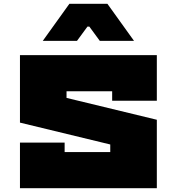

<svg xmlns="http://www.w3.org/2000/svg" viewBox="-20 -990 930 1010"><path d="M85 -700H805V-460H570V-510H330V-475L805 -360V0H85V-240H320V-190H560V-230L85 -345ZM545 -970 685 -775H505L450 -850H440L385 -775H205L345 -970Z"/></svg>

Font: Imperial One
Style: Regular
Weight: 400
Designer: Jovanny Lemonad
Foundry: Jovanny Lemonad
Version: Version 1.000